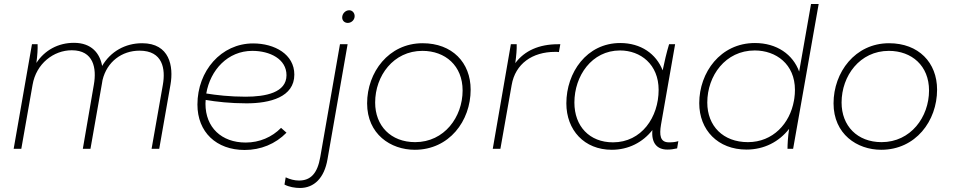

<svg xmlns="http://www.w3.org/2000/svg" viewBox="-20 -740 4742 955"><path d="M48 0H86L142 -318C160 -424 247 -490 337 -490C446 -490 461 -400 447 -320L392 0H430L487 -324L490 -342C512 -433 586 -488 674 -488C790 -488 804 -397 790 -318L734 0H772L828 -319C844 -410 824 -525 687 -525C603 -525 530 -484 488 -412C477 -474 436 -527 348 -527C269 -527 202 -490 161 -427C166 -464 168 -497 167 -520H139Z M1197 6C1277 6 1350 -24 1405 -80L1378 -104C1333 -58 1271 -31 1202 -31C1082 -31 1002 -106 1002 -224L1003 -243C1055 -234 1126 -226 1206 -226C1323 -226 1444 -257 1444 -369C1444 -470 1346 -524 1239 -524C1080 -524 962 -387 962 -220C962 -83 1056 6 1197 6ZM1006 -275C1026 -392 1113 -487 1235 -487C1323 -487 1405 -446 1405 -366C1405 -279 1301 -259 1201 -259C1124 -259 1055 -267 1006 -275Z M1472 195C1542 195 1593 146 1609 52L1709 -520H1671L1573 41C1559 123 1525 158 1467 158C1445 158 1422 152 1401 142L1395 178C1417 190 1448 195 1472 195ZM1710 -626C1727 -626 1744 -640 1744 -660C1744 -675 1733 -689 1717 -689C1698 -689 1682 -672 1682 -653C1682 -638 1693 -626 1710 -626Z M2043 5C2214 5 2321 -138 2321 -294C2321 -429 2229 -525 2082 -525C1913 -525 1806 -380 1806 -226C1806 -73 1923 5 2043 5ZM2045 -33C1924 -33 1846 -114 1846 -230C1846 -363 1937 -487 2081 -487C2195 -487 2281 -413 2281 -290C2281 -158 2190 -33 2045 -33Z M2431 0H2469L2525 -317C2543 -423 2628 -482 2741 -482C2748 -482 2754 -482 2760 -481L2767 -520H2755C2662 -520 2589 -488 2543 -426C2548 -462 2551 -497 2550 -520H2521Z M3299 4C3317 4 3330 2 3348 -2L3354 -38C3338 -33 3325 -32 3307 -32C3263 -32 3259 -68 3268 -121L3338 -520H3308C3295 -477 3285 -433 3276 -390C3244 -472 3168 -526 3065 -526C2898 -526 2797 -379 2797 -226C2797 -93 2886 5 3023 5C3106 5 3177 -32 3225 -93C3219 -29 3248 4 3299 4ZM3064 -489C3166 -489 3256 -420 3256 -293C3256 -157 3171 -32 3029 -32C2912 -32 2837 -112 2837 -230C2837 -362 2923 -489 3064 -489Z M3897 0H3925L4052 -720H4014L3955 -384C3924 -469 3844 -526 3735 -526C3563 -526 3458 -379 3458 -227C3458 -93 3551 4 3693 4C3781 4 3855 -35 3905 -99C3899 -60 3897 -20 3897 0ZM3734 -489C3840 -489 3934 -421 3934 -293C3934 -279 3933 -265 3931 -251L3929 -239C3909 -126 3825 -33 3700 -33C3577 -33 3498 -113 3498 -230C3498 -363 3588 -489 3734 -489Z M4363 5C4534 5 4641 -138 4641 -294C4641 -429 4549 -525 4402 -525C4233 -525 4126 -380 4126 -226C4126 -73 4243 5 4363 5ZM4365 -33C4244 -33 4166 -114 4166 -230C4166 -363 4257 -487 4401 -487C4515 -487 4601 -413 4601 -290C4601 -158 4510 -33 4365 -33Z"/></svg>

Font: Fixel Display 20240404 ExLight
Style: Italic
Weight: 200
Italic angle: -10°
Designer: AlfaBravo + MacPaw
Foundry: Kyrylo Tkachov, Marchela Mozhyna, Serhii Makarenko, Maria Weinstein, Zakhar Kryvoshyya
Version: Version 1.211;Glyphs 3.2 (3225)